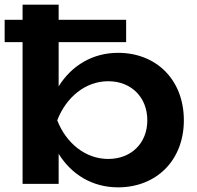

<svg xmlns="http://www.w3.org/2000/svg" viewBox="-32 -790 847 825"><path d="M220 0V-129C276 -39 366 15 475 15C641 15 758 -102 758 -273C758 -446 641 -563 475 -563C367 -563 276 -509 220 -419V-609H510V-705H220V-770H65V-705H-12V-609H65V0ZM433 -107C335 -107 252 -175 214 -273C252 -372 335 -441 433 -441C532 -441 601 -372 601 -273C601 -175 532 -107 433 -107Z"/></svg>

Font: Bounded Med
Style: Regular
Weight: 500
Designer: Vlad Churkin
Version: Version 3.0